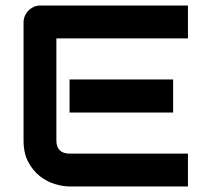

<svg xmlns="http://www.w3.org/2000/svg" viewBox="-20 -672 743 692"><path d="M604 -266.3H230.7V-385.6H604ZM657.4 0H230.7Q205.9 0 177 -8.9Q148 -17.8 123.3 -37.4Q98.5 -56.9 81.7 -88.4Q64.9 -119.8 64.9 -165.8V-592.1Q64.9 -604 69.8 -615.1Q74.8 -626.2 82.7 -634.2Q90.6 -642.1 101.2 -647Q111.9 -652 124.8 -652H657.4V-533.7H183.2V-165.8Q183.2 -142.1 195.5 -130.2Q207.9 -118.3 231.7 -118.3H657.4Z"/></svg>

Font: AKL FREE 001
Style: Regular
Weight: 400
Designer: AKL
Foundry: AKL
Version: Version 1.00;August 10, 2024;FontCreator 13.0.0.2630 64-bit